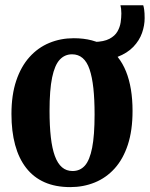

<svg xmlns="http://www.w3.org/2000/svg" viewBox="-20 -716 582 746"><path d="M24.5 -273Q24.5 -347 43 -402.2Q61.5 -457.5 94.5 -494.2Q127.5 -531 171.5 -549.2Q215.5 -567.5 266.5 -567.5Q343 -567.5 393.8 -534.2Q444.5 -501 469.8 -438Q495 -375 495 -285Q495 -209.5 476.8 -153.8Q458.5 -98 425.5 -61.5Q392.5 -25 348.2 -7Q304 11 253 11Q195.5 11 152.8 -8Q110 -27 81.5 -63.8Q53 -100.5 38.8 -153Q24.5 -205.5 24.5 -273ZM262 -51.5Q291 -51.5 309.8 -72.5Q328.5 -93.5 338 -141.8Q347.5 -190 347.5 -271Q347.5 -329.5 342.8 -373.2Q338 -417 328 -446.5Q318 -476 301 -490.5Q284 -505 260 -505Q231.5 -505 212 -484Q192.5 -463 182.5 -414.8Q172.5 -366.5 172.5 -285.5Q172.5 -227 177.5 -183Q182.5 -139 193.2 -109.8Q204 -80.5 221 -66Q238 -51.5 262 -51.5ZM341.5 -480 346.5 -553Q384 -554 405.2 -565.2Q426.5 -576.5 436.2 -593.5Q446 -610.5 448.8 -629.2Q451.5 -648 451.5 -664Q451.5 -674 450.5 -682.2Q449.5 -690.5 448 -695.5H536.5Q538.5 -690.5 540.2 -678.2Q542 -666 542 -645.5Q542 -617 531.8 -587.8Q521.5 -558.5 498 -534Q474.5 -509.5 436.2 -494.8Q398 -480 341.5 -480Z"/></svg>

Font: Merriweather 24pt SemiCondensed
Style: Bold
Weight: 700
Width: 4
Designer: Eben Sorkin
Foundry: Eben Sorkin
Version: Version 2.100